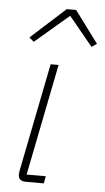

<svg xmlns="http://www.w3.org/2000/svg" viewBox="-54 -783 446 818"><g transform="rotate(5 169.5 -374.0)"><path d="M89 0Q56 0 56 -28Q56 -36 59 -51L150 -508H184L89 -31H171L165 0ZM238 -748 339 -612 317 -597 215 -721 70 -597 50 -614 198 -748Z"/></g></svg>

Font: IBM Plex Sans ExtLt
Style: Italic
Weight: 200
Italic angle: -11°
Designer: Mike Abbink, Paul van der Laan, Pieter van Rosmalen
Foundry: Bold Monday
Version: Version 3.005